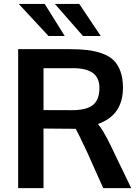

<svg xmlns="http://www.w3.org/2000/svg" viewBox="-20 -971 721 991"><path d="M230.5 -785.2 76.7 -950.7H210.9L314 -785.2ZM408.2 -785.2 263.2 -950.7H389.2L500 -785.2ZM73.7 0V-717.3H338.9Q393.1 -717.3 432.9 -712.4Q472.7 -707.5 508.5 -694.6Q544.4 -681.6 566.7 -659.7Q588.9 -637.7 601.8 -602.3Q614.7 -566.9 614.7 -518.6Q614.7 -376 485.4 -331.1Q511.7 -301.3 550.8 -220.7L657.2 0H512.7L429.2 -187Q381.8 -287.6 370.6 -306.2Q362.3 -306.6 315.4 -306.6L204.6 -307.6V0ZM350.6 -402.3Q426.8 -402.3 460 -429.4Q493.2 -456.5 493.2 -516.6Q493.2 -569.3 459.5 -594.2Q425.8 -619.1 356.4 -619.1H204.6V-402.8Q211.9 -402.8 277.3 -402.6Q342.8 -402.3 350.6 -402.3Z"/></svg>

Font: Oxygen
Style: Bold
Weight: 700
Designer: vernon adams
Foundry: Vernon Adams
Version: Version 0.2.3 webfont; ttfautohint (v0.93.3-1d66) -l 8 -r 50